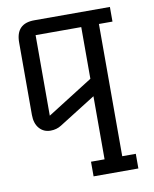

<svg xmlns="http://www.w3.org/2000/svg" viewBox="-84 -564 705 878"><g transform="rotate(-10 268.5 -125.0)"><path d="M130 -432V-58L342 -192V-432ZM279 250V182H342V-111L172 -4Q150 10 122 10Q90 10 70 -13Q50 -36 50 -76V-412Q50 -500 136 -500H487V-432H424V182H487V250Z"/></g></svg>

Font: Kelly Slab
Style: Regular
Weight: 400
Designer: Denis Masharov
Foundry: Denis Masharov
Version: Version 1.001